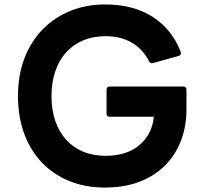

<svg xmlns="http://www.w3.org/2000/svg" viewBox="-20 -793 920 865"><path d="M452 52Q364 52 292 22.5Q220 -7 168.5 -61Q117 -115 89 -191Q61 -267 61 -360Q61 -454 90 -530Q119 -606 171.5 -660Q224 -714 296 -743.5Q368 -773 454 -773Q580 -773 667 -717.5Q754 -662 794 -560Q795 -558 795 -554Q795 -544 785 -541L669 -509L665 -508Q655 -508 652 -517Q623 -572 573.5 -601Q524 -630 456 -630Q399 -630 353.5 -610.5Q308 -591 276.5 -555.5Q245 -520 228.5 -470Q212 -420 212 -359Q212 -298 229 -248.5Q246 -199 277.5 -164Q309 -129 354 -110Q399 -91 456 -91Q500 -91 537.5 -102Q575 -113 603.5 -135.5Q632 -158 650.5 -191Q669 -224 673 -267H474Q460 -267 460 -281V-389Q460 -403 474 -403H806Q820 -403 820 -389V-299Q820 -225 796 -161Q772 -97 725.5 -49.5Q679 -2 610.5 25Q542 52 452 52Z"/></svg>

Font: LINE Seed JP_TTF Bold
Style: Regular
Weight: 700
Designer: LINE & Fontrix & Fontworks
Version: Version 1.009